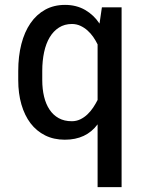

<svg xmlns="http://www.w3.org/2000/svg" viewBox="-20 -558 596 781"><path d="M54.2 -269.5Q54.2 -329.1 66.9 -378.7Q79.6 -428.2 104 -463.6Q128.4 -499 163.8 -518.6Q199.2 -538.1 244.6 -538.1Q290.5 -538.1 326.2 -517.6Q361.8 -497.1 384.8 -461.9L394.5 -528.3H474.6V203.1H377V-52.2Q330.6 10.3 243.7 10.3Q198.7 10.3 163.6 -7.3Q128.4 -24.9 104.2 -56.6Q80.1 -88.4 67.1 -133.1Q54.2 -177.7 54.2 -231.9ZM151.9 -231.9Q151.9 -195.8 159.2 -165.3Q166.5 -134.8 181.4 -112.3Q196.3 -89.8 218.8 -77.4Q241.2 -64.9 272 -64.9Q290.5 -64.9 306.4 -72.5Q322.3 -80.1 335.4 -92.5Q348.6 -105 358.9 -120.4Q369.1 -135.7 377 -151.4V-377.4Q369.6 -392.6 359.4 -407.5Q349.1 -422.4 335.9 -434.1Q322.8 -445.8 306.9 -453.1Q291 -460.4 272.5 -460.4Q242.7 -460.4 220 -446Q197.3 -431.6 182.1 -406.2Q167 -380.9 159.4 -345.7Q151.9 -310.5 151.9 -269.5Z"/></svg>

Font: Ufes Sans
Style: Regular
Weight: 400
Designer: Ricardo Esteves, Filipe Motta, Cassio Ferreira, Ana Quintelato & Breno Mello
Foundry: ProDesignUfes - Ricardo Esteves, Filipe Motta, Cassio Ferreira, Ana Quintelato & Breno Mello (This is a derivative work,
Version: Version 2.0